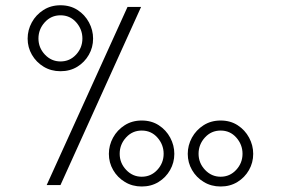

<svg xmlns="http://www.w3.org/2000/svg" viewBox="-20 -693 1051 719"><path d="M928.2 -116.7Q928.2 -84 912.4 -56.2Q896.5 -28.3 869.1 -11.5Q841.8 5.4 806.2 5.4Q771 5.4 743.2 -11.5Q715.3 -28.3 699.2 -56.2Q683.1 -84 683.1 -116.7Q683.1 -148.9 698.7 -177.5Q714.4 -206.1 742.2 -223.9Q770 -241.7 806.2 -241.7Q842.8 -241.7 870.1 -223.9Q897.5 -206.1 912.8 -177.5Q928.2 -148.9 928.2 -116.7ZM888.2 -117.2Q888.2 -151.4 865 -177.7Q841.8 -204.1 806.2 -204.1Q771 -204.1 747.3 -178Q723.6 -151.9 723.6 -117.2Q723.6 -82.5 747.8 -56.9Q772 -31.2 806.2 -31.2Q840.8 -31.2 864.5 -56.9Q888.2 -82.5 888.2 -117.2ZM632.8 -116.7Q632.8 -84 616.9 -56.2Q601.1 -28.3 573.7 -11.5Q546.4 5.4 510.7 5.4Q475.6 5.4 447.8 -11.5Q419.9 -28.3 403.8 -56.2Q387.7 -84 387.7 -116.7Q387.7 -148.9 403.3 -177.5Q418.9 -206.1 446.8 -223.9Q474.6 -241.7 510.7 -241.7Q547.4 -241.7 574.7 -223.9Q602.1 -206.1 617.4 -177.5Q632.8 -148.9 632.8 -116.7ZM592.8 -117.2Q592.8 -151.4 569.6 -177.7Q546.4 -204.1 510.7 -204.1Q475.6 -204.1 451.9 -178Q428.2 -151.9 428.2 -117.2Q428.2 -82.5 452.4 -56.9Q476.6 -31.2 510.7 -31.2Q545.4 -31.2 569.1 -56.9Q592.8 -82.5 592.8 -117.2ZM328.6 -548.3Q328.6 -515.6 312.7 -487.8Q296.9 -460 269.5 -443.1Q242.2 -426.3 206.5 -426.3Q171.4 -426.3 143.6 -443.1Q115.7 -460 99.6 -487.8Q83.5 -515.6 83.5 -548.3Q83.5 -580.6 99.1 -609.1Q114.7 -637.7 142.6 -655.5Q170.4 -673.3 206.5 -673.3Q243.2 -673.3 270.5 -655.5Q297.9 -637.7 313.2 -609.1Q328.6 -580.6 328.6 -548.3ZM288.6 -548.8Q288.6 -583 265.4 -609.4Q242.2 -635.7 206.5 -635.7Q171.4 -635.7 147.7 -609.6Q124 -583.5 124 -548.8Q124 -514.2 148.2 -488.5Q172.4 -462.9 206.5 -462.9Q241.2 -462.9 264.9 -488.5Q288.6 -514.2 288.6 -548.8ZM457.5 -667H508.3L206.5 0H154.8Z"/></svg>

Font: Estedad-FD Light
Style: Regular
Weight: 300
Designer: Amin Abedi
Version: Version 7.3